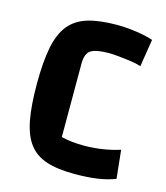

<svg xmlns="http://www.w3.org/2000/svg" viewBox="-101 -718 701 811"><g transform="rotate(15 249.5 -312.5)"><path d="M477 -11Q440 3 397.5 9Q355 15 299 15Q225 15 176.5 -1Q128 -17 100 -54Q72 -91 60 -154Q48 -217 48 -312Q48 -407 60.5 -471Q73 -535 103 -572Q133 -609 184 -624.5Q235 -640 314 -640Q339 -640 368.5 -637Q398 -634 425.5 -628.5Q453 -623 470 -617L451 -497Q429 -504 402.5 -507.5Q376 -511 351 -513.5Q326 -516 310 -516Q254 -516 231 -502Q208 -488 208 -443V-122Q231 -116 256 -113.5Q281 -111 307 -111Q349 -111 390 -117.5Q431 -124 464 -135Z"/></g></svg>

Font: Changa ExtraLight SemiBold
Style: Regular
Weight: 600
Version: Version 3.002; ttfautohint (v1.8.2)